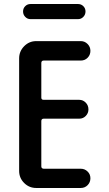

<svg xmlns="http://www.w3.org/2000/svg" viewBox="-20 -935 540 955"><path d="M160.2 0Q125 0 100.1 -24.9Q75.2 -49.8 75.2 -85V-644.5Q75.2 -679.7 100.1 -705.1Q125 -730.5 160.2 -730.5H381.8Q401.4 -730.5 415.5 -716.3Q429.7 -702.1 429.7 -682.1Q429.7 -662.1 416 -647.9Q402.3 -633.8 381.8 -633.8H197.3Q186.5 -633.8 185.5 -623V-449.2Q185.5 -438.5 197.3 -438.5H374Q392.6 -438.5 406.2 -424.8Q419.9 -411.1 419.9 -390.6Q419.9 -372.1 406.7 -358.4Q393.6 -344.7 374 -344.7H197.3Q186.5 -344.7 185.5 -334V-107.4Q185.5 -96.7 197.3 -95.7H381.8Q401.4 -95.7 415.5 -82Q429.7 -68.4 429.7 -48.3Q429.7 -28.3 416 -14.2Q402.3 0 381.8 0ZM131.8 -915H368.2Q383.8 -915 394.5 -904.3Q405.3 -893.6 405.3 -877.9Q405.3 -862.3 394.5 -851.1Q383.8 -839.8 368.2 -839.8H131.8Q116.2 -839.8 105.5 -851.1Q94.7 -862.3 94.7 -877.9Q94.7 -893.6 105.5 -904.3Q116.2 -915 131.8 -915Z"/></svg>

Font: Rounded-X Mgen+ 2m medium
Style: Regular
Weight: 500
Designer: [Source Han Sans]
Ryoko NISHIZUKA  (kana & ideographs); Paul D. Hunt (Latin, Greek & Cyrillic); Wenlong ZHANG  (bopomofo
Version: Version 1.059.20150602